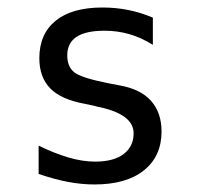

<svg xmlns="http://www.w3.org/2000/svg" viewBox="-20 -485 540 517"><path d="M391.6 -437.5V-364.3Q360.4 -383.8 328.1 -393.1Q295.9 -402.3 261.7 -402.3Q210.9 -402.3 186 -385.7Q161.1 -369.1 161.1 -335.9Q161.1 -305.7 179.7 -290.5Q198.2 -275.4 272.5 -260.7L302.7 -254.9Q358.4 -245.1 386.7 -213.4Q415 -181.6 415 -130.9Q415 -64.5 367.7 -26.4Q320.3 11.7 234.4 11.7Q200.2 11.7 163.6 4.9Q127 -2 84 -16.6V-92.8Q126 -72.3 164.1 -61Q202.1 -49.8 236.3 -49.8Q286.1 -49.8 313 -70.3Q339.8 -90.8 339.8 -126Q339.8 -178.7 240.2 -198.2L237.3 -199.2L210 -205.1Q144.5 -216.8 115.2 -247.1Q85.9 -277.3 85.9 -328.1Q85.9 -393.6 129.9 -429.2Q173.8 -464.8 255.9 -464.8Q292 -464.8 325.7 -458Q359.4 -451.2 391.6 -437.5Z"/></svg>

Font: BabelStone Pseudographica Colour
Style: Regular
Weight: 400
Designer: Andrew West
Foundry: BabelStone
Version: Version 16.0.0